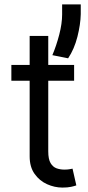

<svg xmlns="http://www.w3.org/2000/svg" viewBox="-20 -838 395 865"><path d="M313.9 -545.5V-474.4H197.4V-156.2Q197.4 -120.7 207.9 -103.2Q218.4 -85.6 234.9 -79.7Q251.4 -73.9 269.9 -73.9Q283.7 -73.9 292.6 -75.5Q301.5 -77.1 306.8 -78.1L323.9 -2.8Q315.3 0.4 300.1 3.7Q284.8 7.1 261.4 7.1Q225.9 7.1 191.9 -8.2Q158 -23.4 135.8 -54.7Q113.6 -85.9 113.6 -133.5V-474.4H31.2V-545.5H113.6V-676.1H197.4V-545.5ZM343.8 -818.2V-774.1Q342.7 -727.3 328.7 -672.1Q314.6 -616.8 286.9 -575.3L215.9 -589.5Q234 -632.1 247 -682.2Q259.9 -732.2 259.9 -772.7V-818.2Z"/></svg>

Font: Inter UI
Style: Regular
Weight: 400
Designer: Rasmus Andersson
Foundry: rsms
Version: 3.2;8d6f07862